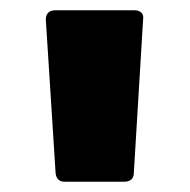

<svg xmlns="http://www.w3.org/2000/svg" viewBox="-20 -792 369 373"><path d="M105 -439H222C233 -439 240 -445 240 -456L258 -754C260 -765 253 -772 242 -772H87C75 -772 69 -765 69 -754L88 -456C89 -445 95 -439 105 -439Z"/></svg>

Font: LINE Seed JP_OTF ExtraBold
Style: Regular
Weight: 800
Designer: LY Corporation & Fontrix & Fontworks
Version: Version 1.013